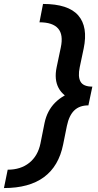

<svg xmlns="http://www.w3.org/2000/svg" viewBox="-62 -731 497 973"><path d="M-42 222 -23 129Q43 129 86.5 94Q130 59 143 -4L164 -109Q177 -170 217 -210.5Q257 -251 327 -273L318 -219Q258 -242 235 -285Q212 -328 225 -390L246 -490Q260 -555 232.5 -586.5Q205 -618 138 -618L156 -711Q284 -711 334.5 -653Q385 -595 362 -485L342 -390Q332 -343 346 -317.5Q360 -292 406 -292L386 -197Q341 -197 314.5 -171.5Q288 -146 277 -93L258 1Q236 111 161 166.5Q86 222 -42 222Z"/></svg>

Font: Ysabeau ExtraBold
Style: Italic
Weight: 800
Italic angle: -12°
Designer: Christian Thalmann (Catharsis Fonts)
Version: Version 2.002